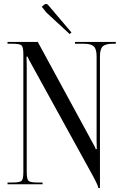

<svg xmlns="http://www.w3.org/2000/svg" viewBox="-20 -931 622 970"><path d="M332 -759 215 -867 191 -897 203 -907Q208 -911 213 -911Q219 -911 223 -906L341 -767ZM18 0V-9H44Q80 -9 89 -17.5Q98 -26 98 -62V-657Q98 -693 89 -701.5Q80 -710 44 -710H18V-719H171L445 -215Q463 -184 463 -178H469Q468 -189 468 -220V-647Q468 -683 454 -696.5Q440 -710 404 -710H359V-719H565V-710H549Q513 -710 499 -696.5Q485 -683 485 -647V19H477Q477 9 449 -43L139 -606Q119 -642 119 -645H114Q115 -634 115 -602V-62Q115 -26 124 -17.5Q133 -9 169 -9H195V0Z"/></svg>

Font: FoglihtenNo06
Style: Regular
Weight: 500
Designer: gluk (gluksza@wp.pl)
Foundry: gluk (gluksza@wp.pl)
Version: Version 0.76